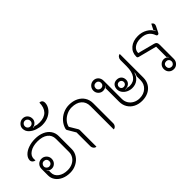

<svg xmlns="http://www.w3.org/2000/svg" viewBox="5 -1613 2357 2357"><g transform="rotate(-45 1184.0 -434.0)"><path d="M78 -161V-273Q78 -313 103 -338.5Q128 -364 166 -364Q203 -364 229 -338Q255 -312 255 -275Q255 -238 230.5 -212.5Q206 -187 170 -187Q152 -187 135 -195Q118 -203 107 -216L105 -214Q113 -202 127 -192V-161Q127 -106 174 -71Q221 -36 295 -36Q343 -36 381.5 -55Q420 -74 442 -108Q464 -142 464 -184V-410Q464 -475 415.5 -512Q367 -549 282 -549Q201 -549 149.5 -515.5Q98 -482 98 -430Q98 -411 100 -401Q80 -402 65 -417Q50 -432 50 -451Q50 -489 81 -522Q112 -555 165.5 -574Q219 -593 282 -593Q351 -593 403.5 -570Q456 -547 484.5 -505.5Q513 -464 513 -410V-184Q513 -132 483.5 -87.5Q454 -43 404 -17Q354 9 295 9Q233 9 183.5 -13Q134 -35 106 -74Q78 -113 78 -161ZM214 -275Q214 -296 200.5 -309.5Q187 -323 166 -323Q146 -323 132.5 -309Q119 -295 119 -275Q119 -256 133 -242Q147 -228 166 -228Q187 -228 200.5 -241.5Q214 -255 214 -275Z M262 -790Q262 -825 289 -851Q316 -877 351 -877Q389 -877 413 -851.5Q437 -826 437 -788Q437 -759 416.5 -736Q396 -713 361 -707L362 -703Q365 -704 375 -704.5Q385 -705 392 -707Q409 -699 424.5 -696.5Q440 -694 466 -694Q548 -694 591.5 -739Q635 -784 635 -869Q657 -869 670.5 -856Q684 -843 684 -818Q684 -779 658.5 -739.5Q633 -700 583.5 -674Q534 -648 467 -648Q425 -648 377 -664Q329 -680 295.5 -712Q262 -744 262 -790ZM399 -788Q399 -809 385 -823.5Q371 -838 351 -838Q331 -838 317 -823.5Q303 -809 303 -788Q303 -768 317 -754Q331 -740 351 -740Q371 -740 385 -754Q399 -768 399 -788Z M699 -50V-287L635 -395Q633 -399 633 -406Q633 -412 634 -415Q648 -466 683 -506.5Q718 -547 768 -570Q818 -593 873 -593Q939 -593 990 -568Q1041 -543 1069 -498.5Q1097 -454 1097 -396V-50Q1097 -26 1082.5 -8.5Q1068 9 1048 9V-396Q1048 -467 1001.5 -507.5Q955 -548 873 -548Q829 -548 787.5 -528.5Q746 -509 717 -476Q688 -443 680 -404L742 -300Q748 -290 748 -276V9Q728 9 713.5 -8.5Q699 -26 699 -50Z M1335 -184V-422Q1349 -431 1357 -445L1356 -446Q1330 -417 1292 -417Q1257 -417 1232 -442Q1207 -467 1207 -504Q1207 -541 1233 -567Q1259 -593 1296 -593Q1334 -593 1358.5 -567Q1383 -541 1383 -501V-184Q1383 -142 1404 -108Q1425 -74 1462 -54.5Q1499 -35 1545 -35Q1616 -35 1662 -77.5Q1708 -120 1708 -186V-253Q1721 -277 1724 -302L1720 -304Q1705 -250 1665.5 -219Q1626 -188 1570 -188Q1531 -188 1497 -204.5Q1463 -221 1443 -249.5Q1423 -278 1423 -310Q1423 -350 1445 -373.5Q1467 -397 1504 -397Q1542 -397 1564.5 -374.5Q1587 -352 1587 -314Q1587 -280 1562 -259Q1537 -238 1496 -238V-234Q1518 -234 1530 -236Q1548 -229 1566 -229Q1635 -229 1671.5 -280Q1708 -331 1708 -428V-534Q1708 -557 1722 -575Q1736 -593 1755 -593V-184Q1755 -127 1728.5 -83Q1702 -39 1654.5 -15Q1607 9 1545 9Q1484 9 1436 -15.5Q1388 -40 1361.5 -84Q1335 -128 1335 -184ZM1343 -504Q1343 -525 1329.5 -538.5Q1316 -552 1296 -552Q1275 -552 1261.5 -538.5Q1248 -525 1248 -504Q1248 -484 1262 -470.5Q1276 -457 1296 -457Q1316 -457 1329.5 -470.5Q1343 -484 1343 -504ZM1548 -314Q1548 -333 1535.5 -345.5Q1523 -358 1504 -358Q1485 -358 1473 -345.5Q1461 -333 1461 -314Q1461 -296 1473 -284Q1485 -272 1504 -272Q1523 -272 1535.5 -284.5Q1548 -297 1548 -314Z M2134 -341 1894 -403Q1883 -406 1879 -411.5Q1875 -417 1875 -429Q1875 -502 1928.5 -547.5Q1982 -593 2068 -593Q2135 -593 2189 -562Q2243 -531 2265 -480L2269 -482Q2263 -497 2255 -511L2292 -583Q2318 -568 2318 -545Q2318 -535 2311 -519L2273 -443Q2266 -428 2251 -428Q2245 -428 2239.5 -432Q2234 -436 2232 -443Q2195 -549 2068 -549Q2003 -549 1963 -519.5Q1923 -490 1923 -441L2141 -384Q2164 -378 2173 -365Q2182 -352 2182 -326V-82Q2182 -44 2156.5 -17.5Q2131 9 2095 9Q2056 9 2031 -16Q2006 -41 2006 -80Q2006 -117 2031 -142Q2056 -167 2091 -167Q2109 -167 2126 -159Q2143 -151 2154 -138L2156 -139Q2146 -154 2134 -162ZM2142 -80Q2142 -100 2128.5 -113.5Q2115 -127 2095 -127Q2073 -127 2060 -114.5Q2047 -102 2047 -80Q2047 -59 2060.5 -45.5Q2074 -32 2095 -32Q2115 -32 2128.5 -46Q2142 -60 2142 -80Z"/></g></svg>

Font: K2D Thin
Style: Regular
Weight: 100
Designer: Katatrad Aksorn Co.,Ltd.
Foundry: Cadson Demak Co.,Ltd.
Version: Version 1.000; ttfautohint (v1.6)